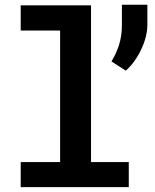

<svg xmlns="http://www.w3.org/2000/svg" viewBox="-20 -772 640 792"><path d="M65.4 -750V-646H228V-103.5H65.4V0H511.2V-103.5H355.5V-750ZM587.9 -670.4V-752.4H482.9V-669.9Q482.9 -624 471.2 -587.4Q459.5 -550.8 439.9 -518.6L499 -480.5Q518.6 -498 534.7 -520.5Q550.8 -543 562.5 -568.4Q574.7 -593.3 581.3 -619.6Q587.9 -646 587.9 -670.4Z"/></svg>

Font: Roboto Mono SemiBold
Style: Regular
Weight: 600
Monospace: yes
Designer: Google
Version: Version 3.000